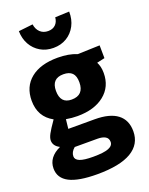

<svg xmlns="http://www.w3.org/2000/svg" viewBox="-188 -901 958 1238"><g transform="rotate(-20 291.0 -282.5)"><path d="M259 243Q130 243 67.5 210.5Q5 178 5 112Q5 35 92 -5Q50 -26 50 -64Q50 -82 63.5 -107.5Q77 -133 114 -186Q22 -236 22 -347Q22 -443 88.5 -497Q155 -551 274 -551Q349 -551 405 -528L556 -533L557 -445L503 -433Q511 -418 515.5 -399.5Q520 -381 520 -357Q520 -263 451.5 -208Q383 -153 267 -153Q228 -153 189 -160L182 -96H363Q466 -96 518.5 -56Q571 -16 571 61Q571 150 493 196.5Q415 243 259 243ZM268 -266Q352 -266 352 -354Q352 -398 332 -418Q312 -438 272 -438Q191 -438 191 -353Q191 -266 268 -266ZM272 128Q346 128 378 115Q410 102 410 76Q410 51 390.5 39.5Q371 28 337 28H181Q152 52 152 82Q152 105 180.5 116.5Q209 128 272 128ZM272 -619Q222 -619 183 -642Q144 -665 121.5 -705Q99 -745 98 -797L196 -808Q201 -773 222.5 -753Q244 -733 277 -733Q308 -733 327 -751Q346 -769 349 -801L446 -805Q447 -751 425 -709Q403 -667 363.5 -643Q324 -619 272 -619Z"/></g></svg>

Font: Bitter ExtraBold
Style: Regular
Weight: 800
Designer: Sol Matas, and Bitter project Authors
Foundry: Sol Matas
Version: Version 2.001